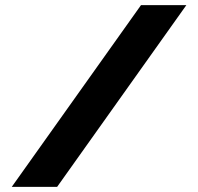

<svg xmlns="http://www.w3.org/2000/svg" viewBox="-20 -730 775 750"><path d="M708 -710 203.1 0H25.9L530.8 -710Z"/></svg>

Font: Rawline ExtraBold
Style: Regular
Weight: 800
Designer: Matt McInerney, Pablo Impallari, Rodrigo Fuenzalida
Foundry: Matt McInerney, Pablo Impallari, Rodrigo Fuenzalida
Version: Version 4.020;PS 004.020;hotconv 1.0.88;makeotf.lib2.5.64775